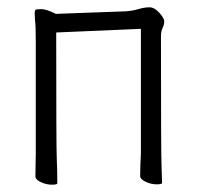

<svg xmlns="http://www.w3.org/2000/svg" viewBox="-20 -501 540 526"><path d="M137 1Q137 5 122 5Q107 5 92 -2Q77 -9 77 -18Q77 -43 78 -81V-386Q78 -432 76 -445L75 -465Q75 -470 77 -474Q80 -476 93.5 -476Q107 -476 133 -463L324 -470Q342 -471 359 -476Q376 -481 389.5 -481Q403 -481 416.5 -466Q430 -451 430 -442.5Q430 -434 425.5 -424.5Q421 -415 421 -402Q421 -84 422.5 -48Q424 -12 424 0Q424 4 409 4Q394 4 379 -3Q364 -10 364 -19Q364 -44 366 -82V-422L134 -412V-407Q134 -100 135.5 -67Q137 -34 137 1ZM75 -465Z"/></svg>

Font: LXGW WenKai Mono TC Light
Style: Regular
Weight: 300
Designer: LXGW / Fontworks Inc.
Foundry: LXGW / Fontworks Inc.
Version: Version 1.330